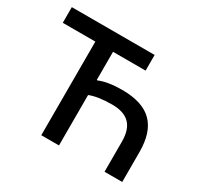

<svg xmlns="http://www.w3.org/2000/svg" viewBox="-148 -880 1101 1062"><g transform="rotate(30 402.5 -349.0)"><path d="M232 -598H24V-698H553V-598H345V-418H350C385 -433 434 -441 495 -441C670 -441 749 -359 749 -190V0H636V-192C636 -296 587 -343 487 -343C424 -343 377 -335 345 -322V0H232Z"/></g></svg>

Font: Plexus Sans Medium
Style: Regular
Weight: 500
Version: Version 2.001;PS 002.001;hotconv 1.0.70;makeotf.lib2.5.58329